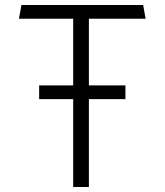

<svg xmlns="http://www.w3.org/2000/svg" viewBox="-20 -750 660 770"><path d="M137 -407.5H483V-352.5H137ZM273.5 0V-730H336.5V0ZM66 -730H554L564 -675H56Z"/></svg>

Font: Monaspace Argon Var ExtraLight
Style: Regular
Weight: 200
Designer: Riley Cran and the Lettermatic Team
Version: Version 1.200 (Monaspace Argon Var)